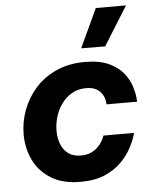

<svg xmlns="http://www.w3.org/2000/svg" viewBox="-55 -830 712 887"><g transform="rotate(-5 301.0 -387.0)"><path d="M283.2 10Q200.4 10 146.1 -23.8Q91.8 -57.6 65.7 -112.6Q39.6 -167.6 39.6 -231Q39.6 -288 59.9 -343Q80.2 -398 119.4 -442.5Q158.6 -487 216.8 -513.5Q275 -540 350.4 -540Q419 -540 462.2 -519.5Q505.4 -499 529.1 -468.7Q552.8 -438.4 562.2 -407.8Q571.6 -377.2 573.4 -356.7Q575.2 -336.2 575.2 -336.2H433.4Q433.4 -336.2 432.7 -344.5Q432 -352.8 428.4 -365.2Q424.8 -377.6 415.3 -390Q405.8 -402.4 389 -410.7Q372.2 -419 344.8 -419Q308.4 -419 280.2 -402.9Q252 -386.8 232.4 -360.2Q212.8 -333.6 202.6 -300.6Q192.4 -267.6 192.4 -233.8Q192.4 -200.6 203.3 -172.5Q214.2 -144.4 236.9 -127.7Q259.6 -111 294.6 -111Q321.2 -111 340.2 -119.3Q359.2 -127.6 372.1 -140Q385 -152.4 392.6 -164.8Q400.2 -177.2 403.3 -185.5Q406.4 -193.8 406.4 -193.8H548.6Q548.6 -193.8 542.1 -173.3Q535.6 -152.8 519.3 -122.5Q503 -92.2 473.2 -61.6Q443.4 -31 396.8 -10.5Q350.2 10 283.2 10ZM562.6 -783.8 450.2 -603.4 339.2 -604.4 422.6 -783.8Z"/></g></svg>

Font: Be Vietnam Pro Variable Thin
Style: Italic
Weight: 100
Italic angle: -12°
Designer: Lam Bao, Tony Le, Vietanh Nguyen
Foundry: Yellow Type Foundry
Version: Version 1.002